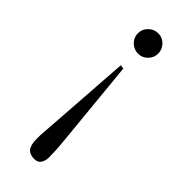

<svg xmlns="http://www.w3.org/2000/svg" viewBox="-233 -529 762 762"><g transform="rotate(45 148.0 -148.5)"><path d="M147.9 -384.8Q170.9 -384.8 187.5 -401.9Q204.1 -418.9 204.1 -441.9Q204.1 -464.8 187.5 -481.9Q170.9 -499 147.9 -499Q124 -499 106.9 -482.2Q89.8 -465.3 89.8 -441.9Q89.8 -418.5 106.9 -401.6Q124 -384.8 147.9 -384.8ZM131.8 -304.2 105 79.1Q104.5 85.4 103.5 97.9Q102.5 110.4 102.1 119.9Q101.6 129.4 102.1 137.2Q102.1 173.8 114.3 188Q126.5 202.1 151.9 202.1Q171.9 202.1 180.4 188.2Q189 174.3 189 155.8Q189 116.7 184.1 68.8L147.9 -301.8Z"/></g></svg>

Font: Aref Ruqaa
Style: Regular
Weight: 400
Designer: Abdoulla Aref
Version: Version 0.7